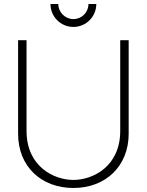

<svg xmlns="http://www.w3.org/2000/svg" viewBox="-20 -920 730 955"><path d="M345 -786C408 -786 459 -837 459 -900H420C420 -859 387 -825 345 -825C304 -825 270 -859 270 -900H231C231 -837 282 -786 345 -786ZM345 15C505 15 620 -93 620 -255V-720H578V-269C578 -91 441 -25 345 -25C249 -25 112 -91 112 -269V-720H70V-255C70 -92 185 15 345 15Z"/></svg>

Font: Hauora ExtraLight
Style: Regular
Weight: 200
Designer: Mikhail Sharanda
Foundry: WCYS & Co.
Version: Version 1.010